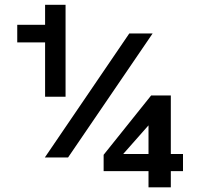

<svg xmlns="http://www.w3.org/2000/svg" viewBox="-20 -766 851 815"><path d="M610.4 -39.6H419.9V-108.9L621.6 -360.8H705.1V-112.3H756.8V-39.6H705.1V29.3H610.4ZM610.4 -112.3V-233.9L502.9 -112.3ZM53.2 -585.9V-660.6H171.4V-745.6H258.3V-355.5H171.4V-585.9ZM269 -97.7H170.4L528.8 -624H627.9Z"/></svg>

Font: Estedad-FD ExtraBold
Style: Regular
Weight: 800
Designer: Amin Abedi
Version: Version 7.3